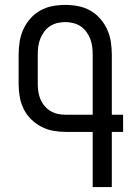

<svg xmlns="http://www.w3.org/2000/svg" viewBox="-20 -763 540 783"><path d="M358 0V-225H250Q224 -225 198 -229.5Q172 -234 149 -246Q126 -258 107 -276.5Q88 -295 76.5 -318.5Q65 -342 60.5 -368Q56 -394 56 -420V-540Q56 -566 60 -592.5Q64 -619 75 -643Q86 -667 103.5 -687Q121 -707 144 -720Q167 -733 193.5 -738Q220 -743 246 -743Q272 -743 298.5 -738Q325 -733 348 -720Q371 -707 388.5 -687Q406 -667 417 -643Q428 -619 432 -592.5Q436 -566 436 -540V-295H482V-225H436V0ZM250 -295H358V-540Q358 -556 356 -572.5Q354 -589 348 -604.5Q342 -620 332 -633.5Q322 -647 308.5 -656Q295 -665 278.5 -669Q262 -673 246 -673Q230 -673 213.5 -669Q197 -665 183.5 -656Q170 -647 160 -633.5Q150 -620 144 -604.5Q138 -589 136 -572.5Q134 -556 134 -540V-420Q134 -404 136.5 -388Q139 -372 145.5 -357Q152 -342 163 -329.5Q174 -317 188 -309Q202 -301 218 -298Q234 -295 250 -295Z"/></svg>

Font: Iosevka srxl
Style: Regular
Weight: 400
Monospace: yes
Designer: Belleve Invis
Foundry: Belleve Invis
Version: Version 33.0.1; ttfautohint (v1.8.3)